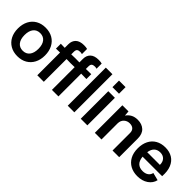

<svg xmlns="http://www.w3.org/2000/svg" viewBox="140 -1801 2815 2815"><g transform="rotate(45 1547.0 -393.5)"><path d="M318 10Q233 10 169.5 -27Q106 -64 71.5 -130Q37 -196 37 -285Q37 -374 71.5 -441Q106 -508 169.5 -544.5Q233 -581 318 -581Q404 -581 467 -544.5Q530 -508 564.5 -441Q599 -374 599 -285Q599 -196 564.5 -130Q530 -64 467 -27Q404 10 318 10ZM318 -103Q386 -103 424 -151Q462 -199 462 -286Q462 -373 424 -420.5Q386 -468 318 -468Q250 -468 212 -420Q174 -372 174 -285Q174 -199 212 -151Q250 -103 318 -103Z M724 0V-472L641 -470V-571L724 -569V-643Q724 -714 767.5 -755.5Q811 -797 897 -797Q916 -797 935.5 -795Q955 -793 967 -789V-683H961Q948 -688 928 -688Q894 -688 876.5 -674Q859 -660 859 -621V-569L943 -571L1027 -570V-643Q1027 -714 1070.5 -755.5Q1114 -797 1200 -797Q1219 -797 1238.5 -795Q1258 -793 1270 -789V-683H1264Q1251 -688 1231 -688Q1197 -688 1179.5 -674Q1162 -660 1162 -621V-569L1272 -571V-470L1162 -472V0H1027V-472L943 -470L859 -472V0Z M1355 0V-790H1492V0Z M1625 0V-571H1762V0ZM1626 -656V-792H1762V-656Z M1917 0V-571H2044L2050 -491Q2084 -538 2127 -559.5Q2170 -581 2228 -581Q2315 -581 2368.5 -531.5Q2422 -482 2422 -384V0H2284V-364Q2284 -410 2257.5 -435.5Q2231 -461 2181 -461Q2130 -461 2093.5 -428Q2057 -395 2055 -338V0Z M2805 10Q2722 10 2658 -24.5Q2594 -59 2558 -125Q2522 -191 2522 -285Q2522 -374 2555.5 -441Q2589 -508 2652 -544.5Q2715 -581 2801 -581Q2887 -581 2949 -543Q3011 -505 3041.5 -430.5Q3072 -356 3064 -248H2659Q2667 -170 2705 -134Q2743 -98 2807 -98Q2861 -98 2896 -122Q2931 -146 2940 -190L3059 -160Q3042 -84 2973.5 -37Q2905 10 2805 10ZM2799 -476Q2743 -476 2707 -443Q2671 -410 2661 -342H2924Q2925 -404 2891.5 -440Q2858 -476 2799 -476Z"/></g></svg>

Font: BDO Grotesk DemiBold
Style: Regular
Weight: 600
Designer: Deni Anggara
Foundry: Lokal Container
Version: Version 2.000